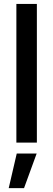

<svg xmlns="http://www.w3.org/2000/svg" viewBox="-20 -727 271 979"><path d="M168 0H63.5V-707H168ZM65.4 55.7H167L102.5 232.4H24.4Z"/></svg>

Font: Pretendard JP Medium
Style: Regular
Weight: 500
Designer: Base glyphs from Inter by Rasmus Andersson; Hangeul glyphs from Noto Sans CJK(Source Han Sans) by Jang Soo-young and Kan
Foundry: Kil Hyung-jin
Version: Version 1.309